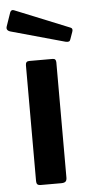

<svg xmlns="http://www.w3.org/2000/svg" viewBox="-59 -784 387 817"><g transform="rotate(-5 134.5 -376.0)"><path d="M193 -22Q193 -10 187.5 -5Q182 0 169 0H82Q71 0 67 -4.5Q63 -9 63 -18V-513Q63 -530 78 -530H179Q193 -530 193 -514ZM16 -743Q21 -755 32 -751L266 -656Q277 -652 272 -638L261 -607Q259 -600 254.5 -598Q250 -596 240 -598L10 -662Q-10 -668 -4 -685Z"/></g></svg>

Font: Libre Franklin Thin SemiBold
Style: Regular
Weight: 600
Version: Version 3.000